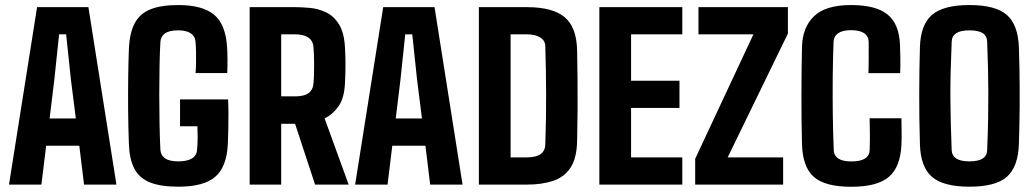

<svg xmlns="http://www.w3.org/2000/svg" viewBox="-20 -724 4057 753"><path d="M15.3 0 125.4 -696H326.7L436.6 0H309.6L291 -152.5H161L142.4 0ZM174.6 -259.4H277.4L258 -412.9L239.4 -589.3H211.8L193.2 -412.7Z M679.5 8.2Q610.2 8.2 568.4 -8.5Q526.6 -25.3 507.1 -62.1Q487.7 -98.9 485.5 -159.1Q483.1 -224.5 482.5 -292.2Q482 -360 482.8 -421.7Q483.6 -483.5 485.5 -531.1Q488.1 -594.2 508 -632.3Q527.9 -670.3 569.6 -687.3Q611.3 -704.2 679.2 -704.2Q773.1 -704.2 818.9 -666.9Q864.7 -629.5 870.5 -540.4Q872 -518.7 872.2 -490Q872.3 -461.3 871.2 -437.4H746.8Q748.3 -450.5 748.8 -473.4Q749.3 -496.3 748.8 -520.3Q748.3 -544.3 746.8 -560.2Q745.3 -581.9 727.9 -593.5Q710.6 -605 679.2 -605Q643.8 -605 627.1 -593.1Q610.4 -581.2 609 -559.1Q606.8 -520.7 605.7 -466.7Q604.6 -412.7 604.6 -353.2Q604.6 -293.6 605.7 -237.1Q606.8 -180.5 609 -136.6Q610.4 -114.8 627.5 -103Q644.5 -91.1 679.5 -91.1Q712.1 -91.1 731.5 -101.9Q750.9 -112.7 752.6 -135Q755.1 -158.2 755.2 -184.2Q755.2 -210.2 754.2 -228.9H686.1V-334.1H874.5Q875.8 -307.9 875.9 -276.7Q876 -245.4 875.3 -215Q874.6 -184.6 873.6 -160Q869.4 -69.4 824.1 -30.6Q778.9 8.2 679.5 8.2Z M959.1 0V-696H1137Q1163.4 -696 1195.8 -693Q1228.2 -690 1258.7 -675.7Q1289.1 -661.4 1309.8 -628.1Q1330.5 -594.8 1333.1 -533.8Q1334.1 -518 1334.5 -503.3Q1334.9 -488.6 1334.9 -473Q1334.9 -457.5 1334.6 -439.9Q1334.3 -422.3 1333.1 -400.6Q1330.7 -339.9 1307.8 -307.4Q1284.9 -275 1253 -259.7L1347.4 0H1215.7L1137.2 -238.5H1082.8V0ZM1082.8 -346.1H1136.9Q1158.7 -346.1 1174.4 -351Q1190 -355.9 1198.8 -367.1Q1207.7 -378.3 1209.4 -396.7Q1210.9 -410.9 1211.4 -430.3Q1211.9 -449.8 1211.9 -470.2Q1211.9 -490.6 1211.2 -509.2Q1210.4 -527.7 1209.4 -540.2Q1208 -556.3 1199.3 -567.3Q1190.6 -578.2 1175 -583.8Q1159.5 -589.3 1137 -589.3H1082.8Z M1372.8 0 1482.9 -696H1684.2L1794.1 0H1667.1L1648.5 -152.5H1518.5L1499.9 0ZM1532.1 -259.4H1634.9L1615.5 -412.9L1596.9 -589.3H1569.3L1550.7 -412.7Z M1858.1 0V-696H2046.1Q2147.7 -696 2194.6 -656.6Q2241.6 -617.3 2243.4 -525.3Q2244.5 -471.3 2245 -414.1Q2245.5 -356.9 2245.2 -296.5Q2244.9 -236 2243.4 -171.8Q2242.1 -102.9 2217.1 -65.8Q2192.2 -28.7 2148.3 -14.3Q2104.5 0 2045.9 0ZM1982.5 -106.8H2045.9Q2082.4 -106.8 2100.3 -119.8Q2118.1 -132.7 2118.6 -157.5Q2120.5 -210.1 2121.2 -259.1Q2121.9 -308 2121.8 -355.1Q2121.8 -402.1 2120.9 -448.7Q2120 -495.2 2118.6 -542.8Q2118.1 -564.9 2098.8 -577.1Q2079.5 -589.3 2046.1 -589.3H1982.5Z M2330.6 0V-696H2655.9V-589.3H2455V-407.3H2644.8V-300.6H2455V-106.8H2655.9V0Z M2706.4 0V-101.2L2934.8 -589.3H2719.3V-696H3070.1V-592.4L2833.9 -106.8H3051.4V0Z M3318.8 8.5Q3215.4 8.5 3171.6 -30.3Q3127.7 -69 3125.3 -159Q3124.2 -205 3123.6 -254.3Q3123.1 -303.6 3123.1 -353.3Q3123.1 -403.1 3123.8 -450.2Q3124.6 -497.3 3125.3 -538.5Q3126.7 -615.8 3172.1 -660Q3217.4 -704.2 3317.8 -704.2Q3415.3 -704.2 3461 -667Q3506.7 -629.7 3509.6 -548.2Q3510.5 -523.6 3510.9 -504.3Q3511.4 -485 3511.1 -468.8Q3510.9 -452.6 3510.4 -437.3H3385.9Q3386.4 -453.1 3386.7 -469.1Q3386.9 -485.2 3386.9 -506.6Q3386.9 -527.9 3386.8 -560.1Q3386.6 -582.3 3368.7 -594Q3350.8 -605.7 3317.8 -605.7Q3284.9 -605.7 3267.5 -593.9Q3250.1 -582.1 3249.1 -560.1Q3246.7 -499 3245.9 -425.7Q3245.2 -352.4 3246.1 -277.1Q3247.1 -201.9 3249.8 -135.6Q3250.8 -113.7 3267.7 -102.3Q3284.7 -90.9 3318.8 -90.9Q3354.8 -90.9 3372.5 -102.4Q3390.3 -113.9 3390.8 -136.4Q3392.1 -179.7 3391.5 -207.3Q3390.8 -234.9 3390.5 -260.3H3515.2Q3515.5 -240.6 3516 -213.4Q3516.5 -186.3 3515.4 -159.1Q3512.1 -70 3466.6 -30.8Q3421.1 8.5 3318.8 8.5Z M3782 8.2Q3680.2 8.2 3635.2 -30.3Q3590.3 -68.9 3587.8 -158.7Q3586.2 -211.6 3585.6 -261.9Q3585.1 -312.2 3585.1 -359.8Q3585.1 -407.3 3585.9 -452Q3586.7 -496.8 3587.8 -538.1Q3590.3 -627.3 3635.2 -665.8Q3680.2 -704.2 3782 -704.2Q3884.3 -704.2 3928.6 -665.6Q3973 -627 3976 -537.3Q3977.5 -495.3 3978.2 -456Q3978.9 -416.8 3979 -379.7Q3979.2 -342.5 3979 -306.3Q3978.7 -270.1 3977.9 -233.7Q3977 -197.3 3976 -159.6Q3973 -69.4 3928.8 -30.6Q3884.7 8.2 3782 8.2ZM3782 -91.1Q3816.4 -91.1 3833.7 -102.2Q3851 -113.3 3851.5 -135.2Q3854.4 -203.9 3855.3 -259.7Q3856.3 -315.4 3856.1 -364.4Q3855.9 -413.5 3854.7 -460.9Q3853.4 -508.3 3851.5 -559.9Q3851 -582.7 3834.3 -593.8Q3817.5 -605 3782 -605Q3747.7 -605 3730.6 -594Q3713.4 -583.1 3712.4 -561.3Q3709.6 -495.9 3708.3 -441.9Q3707.1 -387.9 3707.3 -339.3Q3707.6 -290.6 3708.9 -241.2Q3710.3 -191.8 3712.3 -135.2Q3713.3 -113.5 3730.4 -102.3Q3747.4 -91.1 3782 -91.1Z"/></svg>

Font: Big Shoulders Text SC Thin
Style: Regular
Weight: 100
Designer: Patric King
Foundry: XO Type Co
Version: Version 2.002